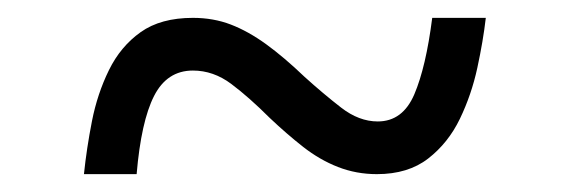

<svg xmlns="http://www.w3.org/2000/svg" viewBox="-20 -482 640 215"><path d="M74 -287Q77 -316 83 -346.5Q89 -377 102 -403.5Q115 -430 137.5 -446Q160 -462 196 -462Q219 -462 238.5 -454.5Q258 -447 278 -432.5Q298 -418 321 -396Q342 -377 362 -361.5Q382 -346 403 -346Q431 -346 444 -376.5Q457 -407 464 -462H524Q521 -436 514.5 -406Q508 -376 495 -349Q482 -322 459.5 -304.5Q437 -287 402 -287Q379 -287 358.5 -295Q338 -303 319.5 -317.5Q301 -332 282 -350Q259 -373 239 -388Q219 -403 196 -403Q167 -403 152.5 -374.5Q138 -346 133 -287Z"/></svg>

Font: Noto Sans Mono
Style: Regular
Weight: 400
Designer: Monotype Design Team
Foundry: Monotype Imaging Inc.
Version: Version 2.014